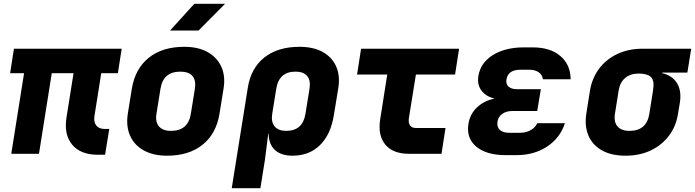

<svg xmlns="http://www.w3.org/2000/svg" viewBox="-20 -805 3640 1005"><path d="M492 5Q402 5 358 -47.5Q314 -100 328 -190L365 -422H251L184 0H39L106 -422H33L53 -550H617L597 -422H510L474 -195Q470 -165 484.5 -147.5Q499 -130 528 -130H552L530 5Z M854 10Q782 10 732 -18Q682 -46 660.5 -95.5Q639 -145 649 -210L670 -340Q687 -445 758.5 -502.5Q830 -560 945 -560Q1018 -560 1067.5 -532Q1117 -504 1139 -454.5Q1161 -405 1150 -340L1129 -210Q1112 -105 1040.5 -47.5Q969 10 854 10ZM875 -120Q965 -120 979 -210L1000 -340Q1007 -384 987.5 -407Q968 -430 924 -430Q834 -430 820 -340L799 -210Q792 -167 812 -143.5Q832 -120 875 -120ZM870 -645 997 -785H1158L1019 -645Z M1193 180 1277 -345Q1293 -448 1363.5 -504Q1434 -560 1548 -560Q1619 -560 1668 -533.5Q1717 -507 1739 -458.5Q1761 -410 1751 -345L1728 -205Q1712 -102 1655.5 -46Q1599 10 1511 10Q1452 10 1419.5 -19.5Q1387 -49 1386 -105H1384L1367 30L1343 180ZM1478 -120Q1565 -120 1579 -210L1600 -340Q1607 -384 1588 -407Q1569 -430 1527 -430Q1440 -430 1426 -340L1405 -210Q1398 -167 1417.5 -143.5Q1437 -120 1478 -120Z M2121 0Q2037 0 1997 -48Q1957 -96 1970 -180L2007 -415H1849L1870 -550H2383L2362 -415H2157L2120 -185Q2117 -163 2126 -149Q2135 -135 2157 -135H2312L2291 0Z M2684 7H2627Q2526 7 2473 -37.5Q2420 -82 2432 -157Q2440 -208 2477 -243Q2514 -278 2569 -289Q2523 -300 2500 -331Q2477 -362 2484 -407Q2495 -476 2559.5 -516.5Q2624 -557 2722 -557H2768Q2860 -557 2913 -512Q2966 -467 2967 -390H2822Q2819 -413 2800 -426.5Q2781 -440 2750 -440H2704Q2639 -440 2631 -389Q2627 -365 2642 -351.5Q2657 -338 2688 -338H2811L2792 -224H2663Q2630 -224 2609 -209Q2588 -194 2584 -168Q2580 -141 2596 -125.5Q2612 -110 2645 -110H2702Q2733 -110 2757.5 -123.5Q2782 -137 2792 -160H2937Q2912 -83 2844 -38Q2776 7 2684 7Z M3254 10Q3181 10 3131.5 -17.5Q3082 -45 3060.5 -94.5Q3039 -144 3049 -210L3068 -330Q3079 -396 3116 -445.5Q3153 -495 3211.5 -522.5Q3270 -550 3343 -550H3598L3578 -425H3446V-422Q3499 -410 3523.5 -370Q3548 -330 3539 -270L3529 -210Q3519 -144 3481.5 -94.5Q3444 -45 3386 -17.5Q3328 10 3254 10ZM3275 -120Q3365 -120 3379 -210L3398 -330Q3407 -384 3387 -402Q3367 -420 3323 -420Q3280 -420 3252.5 -397Q3225 -374 3218 -330L3199 -210Q3192 -167 3212 -143.5Q3232 -120 3275 -120Z"/></svg>

Font: JetBrains Mono NL ExtraBold
Style: Italic
Weight: 800
Italic angle: -9°
Monospace: yes
Designer: Philipp Nurullin, Konstantin Bulenkov
Foundry: JetBrains
Version: Version 2.305; ttfautohint (v1.8.4.7-5d5b)